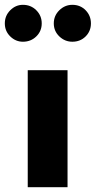

<svg xmlns="http://www.w3.org/2000/svg" viewBox="-55 -776 397 796"><path d="M118 -679Q118 -647 95.5 -625Q73 -603 40 -603Q10 -603 -12.5 -625Q-35 -647 -35 -679Q-35 -711 -12.5 -733.5Q10 -756 40 -756Q73 -756 95.5 -733.5Q118 -711 118 -679ZM322 -679Q322 -647 300 -625Q278 -603 245 -603Q214 -603 191 -625Q168 -647 168 -679Q168 -711 191 -733.5Q214 -756 245 -756Q278 -756 300 -733.5Q322 -711 322 -679ZM225 -485V0H60V-485Z"/></svg>

Font: Palanquin Dark SemiBold
Style: Regular
Weight: 600
Designer: Pria Ravichandran
Version: Version 1.001